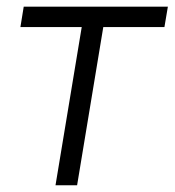

<svg xmlns="http://www.w3.org/2000/svg" viewBox="-20 -549 518 569"><path d="M144.5 0 222.2 -468.8H40.5L50.3 -529.3H477.5L467.3 -468.8H286.1L208.5 0Z"/></svg>

Font: Inter 24pt Light
Style: Italic
Weight: 300
Italic angle: -9.3988°
Designer: Rasmus Andersson
Foundry: rsms
Version: Version 4.001;git-66647c0bb